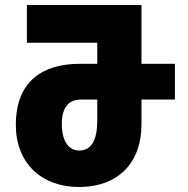

<svg xmlns="http://www.w3.org/2000/svg" viewBox="-20 -734 747 764"><path d="M294 10C454 10 543 -90 543 -239V-338H676V-480H543V-714H87V-564H367V-480H296C149 -480 43 -410 43 -237C43 -86 144 10 294 10ZM295 -135C253 -135 226 -173 226 -240C226 -314 259 -338 303 -338H367V-254C367 -177 344 -135 295 -135Z"/></svg>

Font: Noto Sans Georgian Condensed Black
Style: Regular
Weight: 900
Width: 3
Designer: Monotype Design Team, Akaki Razmadze
Foundry: Google LLC
Version: Version 2.005